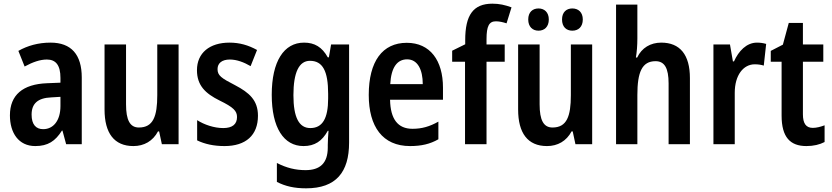

<svg xmlns="http://www.w3.org/2000/svg" viewBox="-20 -785 4526 1045"><path d="M255 -553C188 -553 129 -536 80 -508L114 -423C158 -447 198 -461 235 -461C284 -461 309 -430 309 -361V-335L236 -332C104 -327 34 -268 34 -157C34 -62 81 10 172 10C241 10 281 -17 317 -74H320L340 0H425V-363C425 -488 368 -553 255 -553ZM260 -255 309 -258V-208C309 -128 270 -82 215 -82C176 -82 152 -107 152 -161C152 -220 184 -252 260 -255Z M952 -543H836V-267C836 -152 814 -91 736 -91C687 -91 666 -132 666 -217V-543H549V-189C549 -61 601 10 706 10C764 10 812 -17 840 -70H846L861 0H952Z M1384 -155C1384 -240 1336 -281 1260 -321C1184 -360 1164 -374 1164 -409C1164 -441 1188 -461 1231 -461C1269 -461 1308 -446 1344 -425L1379 -513C1332 -539 1284 -553 1229 -553C1121 -553 1052 -497 1052 -403C1052 -320 1098 -276 1175 -238C1251 -201 1270 -181 1270 -148C1270 -109 1245 -88 1195 -88C1146 -88 1092 -106 1053 -131V-21C1094 -1 1143 10 1202 10C1318 10 1384 -49 1384 -155Z M1635 -553C1525 -553 1459 -451 1459 -269C1459 -90 1524 10 1632 10C1693 10 1733 -17 1764 -73H1768C1766 -48 1764 -16 1764 4V18C1764 104 1721 141 1643 141C1589 141 1539 129 1487 102V205C1533 229 1583 240 1646 240C1809 240 1880 152 1880 -9V-543H1782L1770 -473H1764C1733 -529 1692 -553 1635 -553ZM1667 -454C1736 -454 1766 -399 1766 -274V-249C1766 -140 1735 -88 1669 -88C1608 -88 1577 -145 1577 -267C1577 -390 1607 -454 1667 -454Z M2194 -552C2062 -552 1987 -452 1987 -268C1987 -96 2062 10 2212 10C2273 10 2321 -1 2366 -27V-123C2318 -96 2276 -84 2225 -84C2145 -84 2105 -137 2103 -242H2391V-308C2391 -456 2321 -552 2194 -552ZM2196 -462C2253 -462 2281 -406 2281 -327H2104C2109 -419 2142 -462 2196 -462Z M2727 -449V-543H2628V-572C2628 -643 2642 -669 2679 -669C2699 -669 2718 -664 2737 -658L2764 -745C2728 -758 2698 -765 2660 -765C2555 -765 2512 -702 2512 -567V-544L2441 -509V-449H2511V0H2628V-449Z M2855 -679C2855 -639 2879 -618 2911 -618C2943 -618 2967 -639 2967 -679C2967 -718 2943 -739 2911 -739C2879 -739 2855 -719 2855 -679ZM3039 -679C3039 -639 3062 -618 3095 -618C3128 -618 3152 -639 3152 -679C3152 -718 3128 -739 3095 -739C3063 -739 3039 -719 3039 -679ZM3203 -543H3087V-267C3087 -152 3065 -91 2987 -91C2938 -91 2917 -132 2917 -217V-543H2800V-189C2800 -61 2852 10 2957 10C3015 10 3063 -17 3091 -70H3097L3112 0H3203Z M3449 -576V-760H3333V0H3449V-268C3449 -392 3474 -452 3548 -452C3597 -452 3619 -414 3619 -331V0H3735V-360C3735 -487 3681 -553 3579 -553C3521 -553 3473 -525 3448 -472H3441C3446 -501 3449 -537 3449 -576Z M4100 -553C4043 -553 4000 -507 3975 -451H3969L3953 -543H3863V0H3979V-280C3979 -376 4026 -435 4088 -435C4108 -435 4124 -432 4137 -428L4150 -546C4133 -551 4116 -553 4100 -553Z M4404 -89C4367 -89 4350 -113 4350 -163V-449H4461V-543H4350V-660H4273L4241 -542L4175 -508V-449H4234V-156C4234 -38 4281 10 4369 10C4408 10 4441 2 4468 -12V-103C4447 -95 4424 -89 4404 -89Z"/></svg>

Font: Noto Sans Ethiopic Cond SemBd
Style: Regular
Weight: 600
Width: 3
Designer: Monotype Design Team
Foundry: Monotype Imaging Inc.
Version: Version 2.102